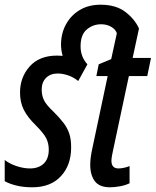

<svg xmlns="http://www.w3.org/2000/svg" viewBox="-30 -785 661 815"><path d="M107 10Q69 10 39 2.5Q9 -5 -10 -16V-106Q10 -90 40 -80Q70 -70 97 -70Q134 -70 155.5 -90.5Q177 -111 177 -150Q177 -176 166.5 -197.5Q156 -219 122 -253Q88 -286 71.5 -318Q55 -350 55 -392Q55 -457 96 -503Q137 -549 212 -549Q224 -549 236 -548Q233 -558 231 -570Q229 -582 229 -595Q229 -643 250 -681.5Q271 -720 308.5 -742.5Q346 -765 397 -765Q462 -765 502 -734.5Q542 -704 560 -664L533 -539H611L595 -462H517L451 -152Q448 -138 445.5 -125Q443 -112 443 -103Q443 -70 473 -70Q482 -70 495 -72.5Q508 -75 520 -80V-7Q501 2 478 6Q455 10 437 10Q392 10 372.5 -16Q353 -42 353 -86Q353 -116 363 -160L427 -462H379L389 -512L442 -534L466 -644Q460 -661 441.5 -671.5Q423 -682 399 -682Q365 -682 338.5 -660Q312 -638 312 -588Q312 -544 341 -512L302 -441Q283 -457 259.5 -465Q236 -473 215 -473Q184 -473 165.5 -454.5Q147 -436 147 -405Q147 -380 156.5 -360Q166 -340 197 -311Q223 -285 239.5 -263.5Q256 -242 264 -218Q272 -194 272 -159Q272 -84 228.5 -37Q185 10 107 10Z"/></svg>

Font: Noto Sans ExtraCondensed Medium
Style: Italic
Weight: 500
Width: 2
Italic angle: -12°
Designer: Monotype Design Team
Foundry: Monotype Imaging Inc.
Version: Version 2.013; ttfautohint (v1.8.4.7-5d5b)